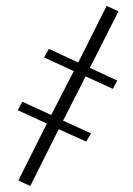

<svg xmlns="http://www.w3.org/2000/svg" viewBox="-20 -478 450 648"><path d="M40 -106 55.2 -134.8 152.8 -89.8 229 -237.8 128.9 -284.2 145 -313 244.1 -267.1 339.8 -458 379.9 -439.9 283.2 -249 376 -206.1 360.8 -178.2 269 -220.2 192.9 -70.8 287.1 -27.8 271 0 178.2 -42 82 149.9 42 130.9 138.2 -61Z"/></svg>

Font: Dihjauti S
Style: Italic
Weight: 400
Italic angle: -9°
Designer: T. Christopher White
Version: Version 3.0.0